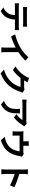

<svg xmlns="http://www.w3.org/2000/svg" viewBox="2533 -3401 934 6040"><g transform="rotate(90 3000.0 -381.0)"><path d="M201 -767V-638C232 -640 274 -642 309 -642C371 -642 652 -642 710 -642C745 -642 784 -640 818 -638V-767C784 -762 744 -760 710 -760C652 -760 371 -760 308 -760C275 -760 234 -762 201 -767ZM85 -511V-380C113 -382 151 -384 181 -384H456C452 -300 435 -225 394 -163C354 -105 284 -47 213 -20L330 65C419 20 496 -58 531 -127C567 -197 589 -281 595 -384H836C864 -384 902 -383 927 -381V-511C900 -507 857 -505 836 -505C776 -505 243 -505 181 -505C150 -505 115 -508 85 -511Z M1062 -389 1125 -263C1248 -299 1375 -353 1478 -407V-87C1478 -43 1474 20 1471 44H1629C1622 19 1620 -43 1620 -87V-491C1717 -555 1813 -633 1889 -708L1781 -811C1716 -732 1602 -632 1499 -568C1388 -500 1241 -435 1062 -389Z M2573 -780 2427 -828C2418 -794 2397 -748 2382 -723C2332 -637 2245 -508 2070 -401L2182 -318C2280 -385 2367 -473 2434 -560H2715C2699 -485 2641 -365 2573 -287C2486 -188 2374 -101 2170 -40L2288 66C2476 -8 2597 -100 2692 -216C2782 -328 2839 -461 2866 -550C2874 -575 2888 -603 2899 -622L2797 -685C2774 -678 2741 -673 2710 -673H2509L2512 -678C2524 -700 2550 -745 2573 -780Z M3955 -677 3876 -751C3857 -745 3802 -742 3774 -742C3721 -742 3297 -742 3235 -742C3193 -742 3151 -746 3113 -752V-613C3160 -617 3193 -620 3235 -620C3297 -620 3696 -620 3756 -620C3730 -571 3652 -483 3572 -434L3676 -351C3774 -421 3869 -547 3916 -625C3925 -640 3944 -664 3955 -677ZM3547 -542H3402C3407 -510 3409 -483 3409 -452C3409 -288 3385 -182 3258 -94C3221 -67 3185 -50 3153 -39L3270 56C3542 -90 3547 -294 3547 -542Z M4909 -606 4822 -659C4805 -653 4781 -648 4739 -648H4565V-725C4565 -753 4567 -774 4572 -817H4418C4425 -774 4426 -753 4426 -725V-648H4212C4174 -648 4144 -649 4110 -653C4114 -629 4115 -589 4115 -567C4115 -530 4115 -426 4115 -394C4115 -367 4113 -335 4110 -310H4248C4246 -330 4245 -361 4245 -384C4245 -415 4245 -495 4245 -530H4741C4729 -441 4703 -346 4652 -273C4596 -192 4508 -133 4425 -102C4384 -86 4329 -71 4284 -63L4388 57C4566 11 4716 -95 4796 -243C4845 -334 4872 -430 4889 -526C4893 -546 4901 -584 4909 -606Z M5314 -96C5314 -56 5310 4 5304 44H5460C5456 3 5451 -67 5451 -96V-379C5559 -342 5709 -284 5812 -230L5869 -368C5777 -413 5585 -484 5451 -523V-671C5451 -712 5456 -756 5460 -791H5304C5311 -756 5314 -706 5314 -671C5314 -586 5314 -172 5314 -96Z"/></g></svg>

Font: Noto Sans Mono CJK HK
Style: Bold
Weight: 700
Designer: Ryoko NISHIZUKA 西塚涼子 (kana, bopomofo & ideographs); Paul D. Hunt (Latin, Greek & Cyrillic); Sandoll Communications 산돌커뮤니
Foundry: Adobe
Version: Version 2.004;hotconv 1.0.118;makeotfexe 2.5.65603